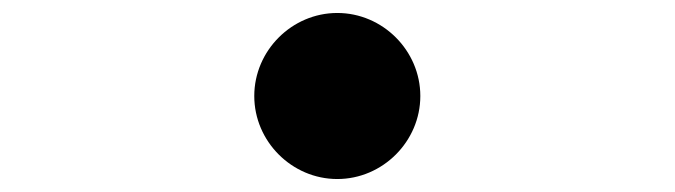

<svg xmlns="http://www.w3.org/2000/svg" viewBox="-20 -528 1040 296"><path d="M500 -508C430 -508 372 -450 372 -380C372 -310 430 -252 500 -252C570 -252 628 -310 628 -380C628 -450 570 -508 500 -508Z"/></svg>

Font: Noto Sans CJK TC
Style: Bold
Weight: 700
Designer: Ryoko NISHIZUKA 西塚涼子 (kana, bopomofo & ideographs); Paul D. Hunt (Latin, Greek & Cyrillic); Sandoll Communications 산돌커뮤니
Foundry: Adobe
Version: Version 2.004;hotconv 1.0.118;makeotfexe 2.5.65603